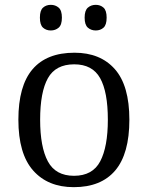

<svg xmlns="http://www.w3.org/2000/svg" viewBox="-20 -764 612 794"><path d="M285 10Q178 10 117 -59Q56 -128 56 -269Q56 -409 114.5 -477.5Q173 -546 288 -546Q395 -546 455 -478Q515 -410 515 -269Q515 -128 456.5 -59Q398 10 285 10ZM286 -37Q363 -37 394.5 -97Q426 -157 426 -269Q426 -384 394 -441Q362 -498 287 -498Q210 -498 178 -440.5Q146 -383 146 -269Q146 -156 178 -96.5Q210 -37 286 -37ZM376 -638Q357 -638 343.5 -649.5Q330 -661 330 -691Q330 -721 343.5 -732.5Q357 -744 376 -744Q395 -744 408 -732.5Q421 -721 421 -691Q421 -661 408 -649.5Q395 -638 376 -638ZM190 -638Q171 -638 158 -649.5Q145 -661 145 -691Q145 -721 158 -732.5Q171 -744 190 -744Q209 -744 222.5 -732.5Q236 -721 236 -691Q236 -661 222.5 -649.5Q209 -638 190 -638Z"/></svg>

Font: Noto Serif Hentaigana
Style: Regular
Weight: 400
Designer: Kazuhiro Yamada
Foundry: nipponia
Version: Version 1.000; ttfautohint (v1.8.4.7-5d5b)